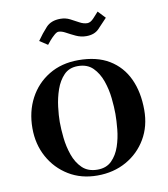

<svg xmlns="http://www.w3.org/2000/svg" viewBox="-84 -820 788 898"><g transform="rotate(-10 310.0 -371.5)"><path d="M439 -263Q439 -232 435 -190.5Q431 -149 418 -110.5Q405 -72 379.5 -46.5Q354 -21 312 -21Q267 -21 240 -47Q213 -73 199 -113Q185 -153 180.5 -195.5Q176 -238 176 -271Q176 -301 181 -342.5Q186 -384 199.5 -423Q213 -462 238 -488Q263 -514 304 -514Q349 -514 375.5 -487.5Q402 -461 416 -421Q430 -381 434.5 -338.5Q439 -296 439 -263ZM575 -258Q575 -343 545.5 -406.5Q516 -470 457.5 -505.5Q399 -541 311 -541Q231 -541 171 -504.5Q111 -468 78 -405.5Q45 -343 45 -264Q45 -188 78.5 -127Q112 -66 171 -30Q230 6 307 6Q384 6 444.5 -28Q505 -62 540 -121.5Q575 -181 575 -258ZM473 -714 440 -749Q431 -739 415 -721.5Q399 -704 384 -704Q366 -704 347 -714.5Q328 -725 307.5 -735.5Q287 -746 262 -746Q218 -746 194 -720Q170 -694 147 -661L185 -636Q190 -643 200.5 -655Q211 -667 223 -677.5Q235 -688 243 -688Q258 -688 277 -677.5Q296 -667 319.5 -656Q343 -645 369 -645Q407 -645 428.5 -667Q450 -689 473 -714Z"/></g></svg>

Font: UoqMunThenKhung
Style: Regular
Weight: 400
Designer: Font-Kai, 金井和夫, 宇文滿月
Foundry: Kazuo Kanai, Moonlit Owen
Version: Version 1.197